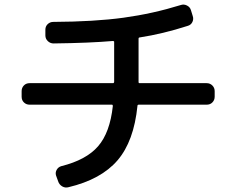

<svg xmlns="http://www.w3.org/2000/svg" viewBox="-20 -781 1040 845"><path d="M110.4 -320.3Q95.7 -320.3 85.4 -330.1Q75.2 -339.8 75.2 -355.5V-379.9Q75.2 -394.5 85 -404.8Q94.7 -415 110.4 -415H477.5Q481.4 -415 482.4 -419.9V-596.7Q482.4 -600.6 476.6 -600.6Q376 -591.8 215.8 -589.8Q201.2 -589.8 190.4 -600.1Q179.7 -610.4 179.7 -625V-650.4Q179.7 -665 189.9 -674.8Q200.2 -684.6 214.8 -684.6Q395.5 -685.5 523.9 -703.1Q652.3 -720.7 775.4 -758.8Q789.1 -763.7 802.7 -756.8Q816.4 -750 820.3 -736.3L828.1 -710.9Q833 -697.3 826.7 -684.1Q820.3 -670.9 805.7 -667Q696.3 -631.8 594.7 -616.2Q589.8 -616.2 589.8 -610.4V-419.9Q589.8 -415 594.7 -415H889.6Q904.3 -415 914.6 -404.8Q924.8 -394.5 924.8 -379.9V-355.5Q924.8 -340.8 915 -330.6Q905.3 -320.3 889.6 -320.3H590.8Q585 -320.3 585 -315.4Q569.3 -159.2 497.1 -75.2Q424.8 8.8 281.2 43Q266.6 46.9 253.4 39.1Q240.2 31.2 235.4 15.6L226.6 -8.8Q222.7 -21.5 229.5 -33.7Q236.3 -45.9 250 -49.8Q359.4 -77.1 411.6 -137.2Q463.9 -197.3 476.6 -314.5Q476.6 -320.3 472.7 -320.3Z"/></svg>

Font: Rounded-L Mgen+ 1m medium
Style: Regular
Weight: 500
Designer: [Source Han Sans]
Ryoko NISHIZUKA  (kana & ideographs); Paul D. Hunt (Latin, Greek & Cyrillic); Wenlong ZHANG  (bopomofo
Version: Version 1.059.20150602